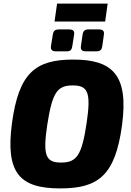

<svg xmlns="http://www.w3.org/2000/svg" viewBox="-20 -1036 731 1070"><path d="M580 -1016H298L284 -916H566ZM366 -872H308C286 -872 277 -863 274 -841L264 -779C261 -759 271 -750 291 -750H353C373 -750 380 -759 383 -779L393 -843C396 -862 388 -872 366 -872ZM533 -872H472C452 -872 443 -863 440 -842L431 -779C428 -759 437 -750 457 -750H518C539 -750 547 -759 550 -779L559 -843C562 -862 554 -872 533 -872ZM388 -704C175 -704 85 -627 47 -352C9 -71 90 14 316 14C528 14 622 -58 660 -338C698 -620 606 -704 388 -704ZM385 -560C470 -560 488 -522 463 -352C436 -172 409 -130 320 -130C235 -130 218 -170 243 -338C271 -518 297 -560 385 -560Z"/></svg>

Font: Exo 2 Extra Bold
Style: Italic
Weight: 800
Italic angle: -8°
Designer: Natanael Gama
Version: Version 1.001;PS 001.001;hotconv 1.0.88;makeotf.lib2.5.64775